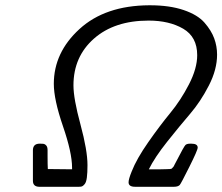

<svg xmlns="http://www.w3.org/2000/svg" viewBox="-20 -715 851 735"><path d="M106 -22.9V-141.1Q106.9 -165 131.8 -165Q143.1 -165 147.9 -164.1Q152.8 -163.1 157.5 -157.5Q162.1 -151.9 162.1 -140.1V-117.2Q162.1 -84 163.1 -67.9L255.9 -66.9V-73.2Q255.9 -130.4 220.9 -232.2Q186 -334 186 -394Q186 -514.2 284.4 -604Q382.8 -693.8 550.8 -694.8H554.2Q629.4 -694.8 683.1 -676.5Q736.8 -658.2 762.9 -628.2Q789.1 -598.1 800 -568.1Q811 -538.1 811 -505.9Q811 -448.7 779.5 -387.5Q748 -326.2 708 -279.5Q668 -232.9 619.9 -172.4Q571.8 -111.8 549.8 -66.9H595.2Q610.4 -66.9 617.2 -67.4Q624 -67.9 630.1 -67.9Q636.2 -67.9 638.7 -71Q641.1 -74.2 643.1 -75.7Q645 -77.1 647.9 -84Q650.9 -90.8 653.8 -95.2Q684.6 -155.3 690.2 -160.2Q695.8 -165 708 -165H712.9Q736.8 -165 736.8 -149.9Q736.8 -140.1 704.8 -76.2Q672.9 -12.2 668 -6.8Q661.1 0 646 0H497.1Q472.2 0 472.2 -17.1Q472.2 -29.3 483.9 -58.1Q502.9 -106.9 547.4 -170.4Q591.8 -233.9 631.8 -282.5Q671.9 -331.1 703.4 -392.1Q734.9 -453.1 734.9 -503.9Q734.9 -573.7 681.4 -605Q627.9 -636.2 548.8 -636.2Q418 -636.2 339.6 -567.1Q261.2 -498 261.2 -388.2Q261.2 -337.4 288.1 -238.3Q314.9 -139.2 314.9 -83Q314.9 -53.2 312.5 -35.2Q310.1 -17.1 304 -10Q297.9 -2.9 293.9 -1.5Q290 0 282.2 0H128.9Q106 -1 106 -22.9Z"/></svg>

Font: CMU Concrete
Style: Italic
Weight: 500
Italic angle: -14.04°
Version: Version 0.7.0